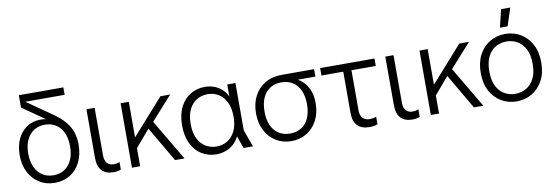

<svg xmlns="http://www.w3.org/2000/svg" viewBox="-55 -1104 4336 1500"><g transform="rotate(-10 2113.5 -353.5)"><path d="M283 12Q215 12 162.5 -20.5Q110 -53 79.5 -111.5Q49 -170 49 -248Q49 -318 74 -373.5Q99 -429 146.5 -461.5Q194 -494 258 -494Q274 -494 289.5 -491.5Q305 -489 316 -485V-479L124 -613V-711H477V-652H166V-651L363 -514Q418 -476 452 -435.5Q486 -395 501.5 -350Q517 -305 517 -252Q517 -172 487.5 -112.5Q458 -53 405.5 -20.5Q353 12 283 12ZM283 -48Q333 -48 370.5 -72Q408 -96 428.5 -141Q449 -186 449 -248Q449 -312 428.5 -356.5Q408 -401 370.5 -425Q333 -449 283 -449Q233 -449 196 -425Q159 -401 138 -356.5Q117 -312 117 -248Q117 -186 138 -141Q159 -96 196 -72Q233 -48 283 -48Z M749 10Q689 10 657 -23.5Q625 -57 625 -126V-511H690V-134Q690 -93 708.5 -72Q727 -51 762 -51Q772 -51 783.5 -53Q795 -55 808 -61V-1Q794 5 779.5 7.5Q765 10 749 10Z M926 -102V-230H962L1212 -511H1289L1106 -307L1091 -296ZM896 0V-511H961V0ZM1238 0 1061 -303 1107 -348 1313 0Z M1566 12Q1502 12 1450.5 -19Q1399 -50 1369 -110Q1339 -170 1339 -256Q1339 -342 1369 -401.5Q1399 -461 1450.5 -492Q1502 -523 1566 -523Q1599 -523 1632 -512.5Q1665 -502 1694 -478.5Q1723 -455 1741 -417H1742V-511H1807V-135L1856 0H1782L1747 -97H1746Q1726 -57 1696 -33Q1666 -9 1632.5 1.5Q1599 12 1566 12ZM1577 -48Q1624 -48 1662.5 -71Q1701 -94 1724 -140Q1747 -186 1747 -256Q1747 -325 1723.5 -371.5Q1700 -418 1662 -440.5Q1624 -463 1577 -463Q1530 -463 1491.5 -440.5Q1453 -418 1430 -372Q1407 -326 1407 -256Q1407 -186 1430 -140Q1453 -94 1491.5 -71Q1530 -48 1577 -48Z M2160 12Q2092 12 2038.5 -21Q1985 -54 1954.5 -112.5Q1924 -171 1924 -249Q1924 -327 1955 -386Q1986 -445 2042 -478Q2098 -511 2175 -511H2431V-452H2293V-451Q2324 -434 2347 -405.5Q2370 -377 2383.5 -338.5Q2397 -300 2397 -249Q2397 -171 2366.5 -112.5Q2336 -54 2283 -21Q2230 12 2160 12ZM2160 -48Q2212 -48 2250 -72Q2288 -96 2308.5 -141.5Q2329 -187 2329 -251Q2329 -315 2308.5 -360.5Q2288 -406 2250 -430Q2212 -454 2160 -454Q2109 -454 2071 -430Q2033 -406 2012.5 -360.5Q1992 -315 1992 -251Q1992 -187 2012.5 -141.5Q2033 -96 2071 -72Q2109 -48 2160 -48Z M2780 10Q2717 10 2684.5 -23.5Q2652 -57 2652 -126V-479H2717V-134Q2717 -93 2736.5 -72Q2756 -51 2792 -51Q2803 -51 2816 -53Q2829 -55 2844 -61V-1Q2829 5 2813.5 7.5Q2798 10 2780 10ZM2479 -452V-511H2910V-452Z M3120 10Q3060 10 3028 -23.5Q2996 -57 2996 -126V-511H3061V-134Q3061 -93 3079.5 -72Q3098 -51 3133 -51Q3143 -51 3154.5 -53Q3166 -55 3179 -61V-1Q3165 5 3150.5 7.5Q3136 10 3120 10Z M3297 -102V-230H3333L3583 -511H3660L3477 -307L3462 -296ZM3267 0V-511H3332V0ZM3609 0 3432 -303 3478 -348 3684 0Z M3948 12Q3881 12 3826.5 -20Q3772 -52 3740 -111.5Q3708 -171 3708 -255Q3708 -339 3740 -399Q3772 -459 3826.5 -491Q3881 -523 3948 -523Q4015 -523 4069 -491Q4123 -459 4155.5 -399Q4188 -339 4188 -255Q4188 -171 4155.5 -111.5Q4123 -52 4069 -20Q4015 12 3948 12ZM3948 -48Q3994 -48 4033 -70Q4072 -92 4096 -138Q4120 -184 4120 -255Q4120 -327 4096 -373Q4072 -419 4033 -441Q3994 -463 3948 -463Q3901 -463 3862 -441Q3823 -419 3799.5 -373Q3776 -327 3776 -255Q3776 -184 3799.5 -138Q3823 -92 3862 -70Q3901 -48 3948 -48ZM3917 -578 3951 -719H4024L3978 -578Z"/></g></svg>

Font: TikTok Sans 24pt Light
Style: Regular
Weight: 300
Version: Version 4.000